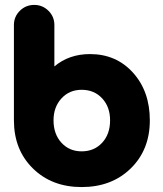

<svg xmlns="http://www.w3.org/2000/svg" viewBox="-20 -739 658 774"><path d="M309.1 -128.9Q359.9 -128.9 391.8 -163.6Q423.8 -198.2 423.8 -253.9Q423.8 -308.1 391.8 -342.5Q359.9 -377 309.1 -377Q259.8 -377 227.8 -342.3Q195.8 -307.6 195.8 -253.9Q195.8 -198.7 227.5 -163.8Q259.3 -128.9 309.1 -128.9ZM36.1 -253.9V-638.2Q36.1 -671.9 60.1 -695.6Q84 -719.2 118.2 -719.2Q151.4 -719.2 175.3 -695.6Q199.2 -671.9 199.2 -638.2V-471.2Q258.3 -521 342.8 -521Q448.7 -521 516.4 -445.8Q584 -370.6 584 -253.9Q584 -135.3 507.1 -60.1Q430.2 15.1 309.1 15.1Q189 15.1 112.5 -60.1Q36.1 -135.3 36.1 -253.9Z"/></svg>

Font: LT Saeada
Style: Bold
Weight: 700
Designer: Daniel Lyons
Foundry: LyonsType
Version: Version 1.001